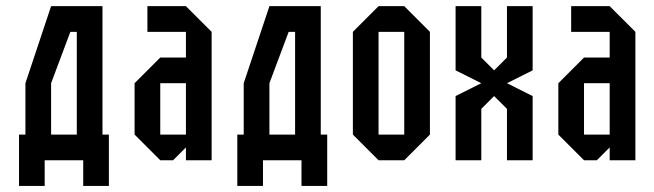

<svg xmlns="http://www.w3.org/2000/svg" viewBox="-20 -520 2123 623"><path d="M145.8 -83.3H229.2V-416.7H208.3L145.8 -250ZM125 0V83.3H41.7V-83.3H62.5V-250L145.8 -500H312.5V-83.3H333.3V83.3H250V0Z M500 -83.3H583.3V-250H500ZM500 0 416.7 -83.3V-250L500 -333.3H583.3V-416.7H458.3V-500H583.3L666.7 -416.7V0H583.3V-41.7L541.7 0Z M854.2 -83.3H937.5V-416.7H916.7L854.2 -250ZM833.3 0V83.3H750V-83.3H770.8V-250L854.2 -500H1020.8V-83.3H1041.7V83.3H958.3V0Z M1208.3 0 1125 -83.3V-416.7L1208.3 -500H1291.7L1375 -416.7V-83.3L1291.7 0ZM1208.3 -83.3H1291.7V-416.7H1208.3Z M1625 -166.7 1583.3 -208.3 1541.7 -166.7V0H1458.3V-208.3L1541.7 -250L1458.3 -291.7V-500H1541.7V-333.3L1583.3 -291.7L1625 -333.3V-500H1708.3V-291.7L1625 -250L1708.3 -208.3V0H1625Z M1875 -83.3H1958.3V-250H1875ZM1875 0 1791.7 -83.3V-250L1875 -333.3H1958.3V-416.7H1833.3V-500H1958.3L2041.7 -416.7V0H1958.3V-41.7L1916.7 0Z"/></svg>

Font: Yulong
Style: Regular
Weight: 400
Designer: GGBotNet
Foundry: f0n7.com
Version: 1.00